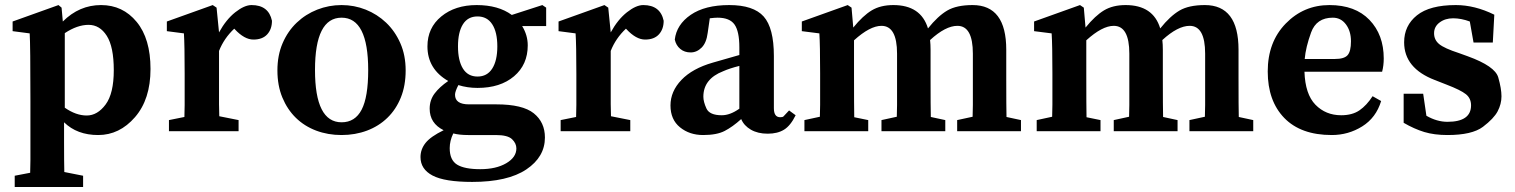

<svg xmlns="http://www.w3.org/2000/svg" viewBox="-20 -518 5980 758"><path d="M228 -433.1Q293 -498 378.9 -498Q464.8 -498 519.5 -431.6Q574.2 -365.2 574.2 -245.6Q574.2 -126 512.9 -55.4Q451.7 15.1 367.7 15.1Q284.2 15.1 232.9 -35.2V43.5Q232.9 122.1 233.9 161.1L308.1 175.8V220.2H38.1V175.8L99.1 164.1Q100.1 125 100.1 113.8V-119.1Q100.1 -340.8 97.2 -386.2L29.8 -395V-433.1L210.9 -498L223.1 -487.8ZM235.8 -387.2V-92.8Q279.8 -62 322.3 -62Q364.7 -62 397 -105.5Q429.2 -148.9 429.2 -241Q429.2 -333 401.6 -376.5Q374 -419.9 329.6 -419.9Q285.2 -419.9 235.8 -387.2Z M844.7 -106.4Q844.7 -96.2 845.7 -59.1L921.9 -43.9V0H647V-43.9L708 -56.2Q709 -93.3 709 -103.5V-227.5Q709 -340.8 706.1 -386.2L638.7 -395V-433.1L819.8 -498L835 -487.8L844.7 -390.1Q872.6 -440.9 908.7 -469.5Q944.8 -498 973.1 -498Q1040.5 -498 1053.7 -436Q1053.7 -402.8 1034.9 -382.3Q1016.1 -361.8 980.5 -361.8Q944.8 -361.8 906.7 -402.8L904.8 -404.8Q864.3 -366.7 844.7 -316.9Z M1232.4 -480Q1278.3 -498 1328.4 -498Q1378.4 -498 1423.8 -480Q1469.2 -461.9 1504.4 -428.5Q1539.6 -395 1560.5 -347.4Q1581.5 -299.8 1581.5 -240Q1581.5 -180.2 1562.5 -133.1Q1543.5 -85.9 1509.5 -53Q1475.6 -20 1429 -2.4Q1382.3 15.1 1328.4 15.1Q1274.4 15.1 1228 -2.4Q1181.6 -20 1147.9 -53Q1114.3 -85.9 1094.7 -133.1Q1075.2 -180.2 1075.2 -240Q1075.2 -299.8 1095.7 -347.4Q1116.2 -395 1151.4 -428.5Q1186.5 -461.9 1232.4 -480ZM1328.6 -35.2Q1381.8 -35.2 1407.7 -85Q1433.6 -134.8 1433.6 -241.2Q1433.6 -448.2 1328.6 -448.2Q1223.6 -448.2 1223.6 -241.7Q1223.6 -35.2 1328.6 -35.2Z M1667.5 -335Q1667.5 -408.2 1722.2 -453.1Q1776.9 -498 1861.8 -498Q1947.3 -498 2000.5 -459L2121.1 -498L2136.2 -487.8V-415H2041.5Q2063.5 -378.9 2063.5 -338.9Q2063.5 -262.7 2009.3 -216.8Q1955.1 -170.9 1865.2 -170.9Q1825.2 -170.9 1789.6 -182.1Q1776.4 -156.7 1776.4 -144Q1776.4 -106 1831.5 -106H1939.5Q2043.5 -106 2087.4 -70.6Q2131.3 -35.2 2131.3 24.9Q2131.3 101.6 2057.9 150.9Q1984.4 200.2 1844.2 200.2Q1735.4 200.2 1687.7 175Q1640.1 149.9 1640.1 102.1Q1640.1 71.3 1660.2 46.1Q1680.2 21 1731.4 -3.9Q1676.3 -31.2 1676.3 -88.9Q1676.3 -123 1695.8 -148.9Q1715.3 -174.8 1749.5 -198.2Q1667.5 -245.6 1667.5 -335ZM1828.1 15.1Q1793.9 15.1 1769.5 8.8Q1755.4 37.6 1755.4 66.9Q1755.4 113.8 1784.4 131.8Q1813.5 149.9 1876 149.9Q1938.5 149.9 1978.5 126.5Q2018.6 103 2018.6 67.9Q2018.6 47.9 2001.5 31.5Q1984.4 15.1 1937.5 15.1ZM1807.6 -247.3Q1827.1 -215.8 1865.2 -215.8Q1903.3 -215.8 1923.3 -247.3Q1943.4 -278.8 1943.4 -335Q1943.4 -391.1 1923.3 -422.1Q1903.3 -453.1 1865.2 -453.1Q1827.1 -453.1 1807.6 -422.1Q1788.1 -391.1 1788.1 -335Q1788.1 -278.8 1807.6 -247.3Z M2391.1 -106.4Q2391.1 -96.2 2392.1 -59.1L2468.3 -43.9V0H2193.4V-43.9L2254.4 -56.2Q2255.4 -93.3 2255.4 -103.5V-227.5Q2255.4 -340.8 2252.4 -386.2L2185.1 -395V-433.1L2366.2 -498L2381.3 -487.8L2391.1 -390.1Q2418.9 -440.9 2455.1 -469.5Q2491.2 -498 2519.5 -498Q2586.9 -498 2600.1 -436Q2600.1 -402.8 2581.3 -382.3Q2562.5 -361.8 2526.9 -361.8Q2491.2 -361.8 2453.1 -402.8L2451.2 -404.8Q2410.6 -366.7 2391.1 -316.9Z M3035.2 -90.8Q3035.2 -55.2 3060.1 -55.2Q3069.8 -55.2 3073 -58.3Q3076.2 -61.5 3095.2 -82L3121.1 -63Q3101.1 -22 3075.4 -6.1Q3049.8 9.8 3010.7 9.8Q2971.7 9.8 2944.3 -6.1Q2917 -22 2906.2 -47.9Q2872.1 -17.1 2840.8 -1Q2809.6 15.1 2755.9 15.1Q2702.1 15.1 2664.6 -15.4Q2627 -45.9 2627 -101.6Q2627 -157.2 2670.2 -202.4Q2713.4 -247.6 2794.2 -270.8Q2875 -293.9 2898.9 -300.8V-331.1Q2898.9 -394 2879.9 -421.1Q2860.8 -448.2 2813 -448.2Q2801.8 -448.2 2782.2 -445.8L2773.9 -388.2Q2769 -349.1 2750 -330.1Q2731 -311 2706.5 -311Q2682.1 -311 2665.5 -325Q2648.9 -338.9 2644 -361.8Q2650.9 -420.9 2707 -459.5Q2763.2 -498 2858.9 -498Q2954.6 -498 2994.9 -452.9Q3035.2 -407.7 3035.2 -296.9ZM2756.8 -136.2Q2756.8 -116.2 2769 -89.6Q2781.2 -63 2829.6 -63Q2862.3 -63 2898.9 -88.9V-257.8Q2859.9 -248 2835 -236.8Q2756.8 -206.5 2756.8 -136.2Z M3460 -416Q3414.6 -416 3351.6 -358.9V-225.6Q3351.6 -92.8 3352.5 -55.2L3407.7 -43.9V0H3155.8V-43.9L3216.8 -57.1Q3217.8 -94.2 3217.8 -104.5V-228Q3217.8 -340.8 3214.8 -386.2L3145.5 -395V-433.1L3326.7 -498L3341.8 -487.8L3348.6 -409.2Q3386.7 -456.1 3421.6 -477.1Q3456.5 -498 3506.8 -498Q3615.7 -498 3643.6 -405.8Q3682.6 -454.6 3719.5 -476.3Q3756.3 -498 3819.8 -498Q3952.6 -498 3952.6 -321.8V-207Q3952.6 -92.8 3953.6 -56.2L4010.7 -43.9V0H3758.8V-43.9L3819.8 -57.1Q3820.8 -93.3 3820.8 -103.5V-306.2Q3820.8 -416 3759.8 -416Q3712.9 -416 3651.9 -359.9Q3653.8 -342.3 3653.8 -321.8V-207Q3653.8 -92.8 3654.8 -56.2L3711.9 -43.9V0H3460V-43.9L3520.5 -57.1Q3521.5 -93.3 3521.5 -103.5V-306.2Q3521.5 -416 3460 -416Z M4377 -416Q4331.5 -416 4268.6 -358.9V-225.6Q4268.6 -92.8 4269.5 -55.2L4324.7 -43.9V0H4072.8V-43.9L4133.8 -57.1Q4134.8 -94.2 4134.8 -104.5V-228Q4134.8 -340.8 4131.8 -386.2L4062.5 -395V-433.1L4243.7 -498L4258.8 -487.8L4265.6 -409.2Q4303.7 -456.1 4338.6 -477.1Q4373.5 -498 4423.8 -498Q4532.7 -498 4560.5 -405.8Q4599.6 -454.6 4636.5 -476.3Q4673.3 -498 4736.8 -498Q4869.6 -498 4869.6 -321.8V-207Q4869.6 -92.8 4870.6 -56.2L4927.7 -43.9V0H4675.8V-43.9L4736.8 -57.1Q4737.8 -93.3 4737.8 -103.5V-306.2Q4737.8 -416 4676.8 -416Q4629.9 -416 4568.8 -359.9Q4570.8 -342.3 4570.8 -321.8V-207Q4570.8 -92.8 4571.8 -56.2L4628.9 -43.9V0H4377V-43.9L4437.5 -57.1Q4438.5 -93.3 4438.5 -103.5V-306.2Q4438.5 -416 4377 -416Z M5274.9 -63Q5318.8 -63 5347.2 -82.5Q5375.5 -102.1 5398.9 -138.2L5432.6 -119.1Q5412.6 -53.2 5357.9 -19Q5303.2 15.1 5237.8 15.1Q5115.7 15.1 5050.3 -52.2Q4984.9 -119.6 4984.9 -235.8Q4984.9 -352.1 5055.9 -425Q5127 -498 5228.5 -498Q5330.1 -498 5386.5 -439.5Q5442.9 -380.9 5442.9 -287.1Q5442.9 -259.3 5436.5 -234.9H5129.9Q5132.8 -146 5173.3 -104.5Q5213.9 -63 5274.9 -63ZM5250.5 -285.2Q5286.6 -285.2 5300 -300Q5313.5 -314.9 5313.5 -355Q5313.5 -395 5293.7 -421.6Q5273.9 -448.2 5241.7 -448.2Q5177.2 -448.2 5156 -389.6Q5134.8 -331.1 5130.9 -285.2Z M5727.5 -498Q5802.2 -498 5879.4 -460L5873.5 -350.1H5797.4L5782.7 -433.1Q5748.5 -445.8 5716.8 -445.8Q5685.5 -445.8 5663.6 -429.4Q5641.6 -413.1 5641.6 -386.7Q5641.6 -360.4 5661.9 -343.8Q5682.1 -327.1 5740.7 -308.1L5774.4 -295.9Q5882.3 -256.8 5895 -212.4Q5907.7 -168 5907.7 -137.7Q5907.7 -107.4 5892.6 -78.6Q5877.4 -49.8 5834.5 -17.3Q5791.5 15.1 5694.3 15.1Q5642.6 15.1 5603 3.2Q5563.5 -8.8 5521.5 -33.2V-147.9H5598.6L5611.3 -61Q5652.8 -37.1 5694.3 -37.1Q5787.6 -37.1 5787.6 -102.1Q5787.6 -129.9 5767.1 -146.2Q5746.6 -162.6 5690.4 -184.1L5644.5 -202.1Q5523.4 -248.5 5523.4 -351.1Q5523.4 -417 5574 -457.5Q5624.5 -498 5727.5 -498Z"/></svg>

Font: SourceSerifPro-Bold
Style: Bold
Weight: 700
Designer: Frank Grießhammer
Foundry: Adobe Systems Incorporated
Version: Version 1.014;PS Version 1.0;hotconv 1.0.73;makeotf.lib2.5.5